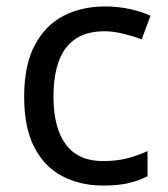

<svg xmlns="http://www.w3.org/2000/svg" viewBox="-20 -566 520 596"><path d="M300 10Q229 10 173.5 -19Q118 -48 86.5 -109Q55 -170 55 -265Q55 -364 88 -426Q121 -488 177.5 -517Q234 -546 306 -546Q347 -546 385 -537.5Q423 -529 447 -517L420 -444Q396 -453 364 -461Q332 -469 304 -469Q146 -469 146 -266Q146 -169 184.5 -117.5Q223 -66 299 -66Q343 -66 376.5 -75Q410 -84 438 -97V-19Q411 -5 378.5 2.5Q346 10 300 10Z"/></svg>

Font: Noto Sans Medefaidrin
Style: Regular
Weight: 400
Designer: Dalton Maag Ltd
Foundry: Dalton Maag Ltd
Version: Version 1.002; ttfautohint (v1.8.4.7-5d5b)